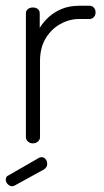

<svg xmlns="http://www.w3.org/2000/svg" viewBox="-25 -498 363 667"><path d="M89 0Q79 0 72 -6.5Q65 -13 65 -21V-452Q65 -461 72 -466.5Q79 -472 89 -472Q100 -472 106.5 -466.5Q113 -461 113 -452V-401Q125 -421 144 -438.5Q163 -456 189.5 -467Q216 -478 250 -478H286Q295 -478 301 -471.5Q307 -465 307 -455Q307 -445 301 -438.5Q295 -432 286 -432H250Q216 -432 184.5 -414.5Q153 -397 133.5 -364.5Q114 -332 114 -286V-21Q114 -13 107 -6.5Q100 0 89 0ZM18 149Q9 149 2 142Q-5 135 -5 126Q-5 115 5 111L111 50Q116 48 119 48Q128 48 133.5 55Q139 62 139 71Q139 84 127 91L27 146Q25 147 22.5 148Q20 149 18 149Z"/></svg>

Font: Dosis ExtraLight Light
Style: Regular
Weight: 300
Version: Version 3.001; ttfautohint (v1.8.2)